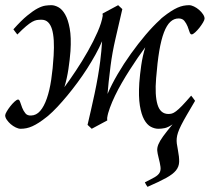

<svg xmlns="http://www.w3.org/2000/svg" viewBox="-20 -477 810 741"><path d="M452.1 -441.9Q438.5 -382.8 425.8 -328.1Q413.1 -273.4 406.7 -222.7Q402.3 -187 399.4 -160.9Q396.5 -134.8 395 -114.3Q410.2 -149.9 433.8 -190.4Q457.5 -231 485.4 -269.8Q513.2 -308.6 542.2 -342.8Q571.3 -377 597.2 -400.4L602.5 -405.8Q605.5 -408.7 608.9 -411.1Q625.5 -424.3 639.2 -433.1Q652.8 -441.9 664.8 -447.3Q676.8 -452.6 687.7 -454.8Q698.7 -457 710 -457Q718.3 -457 728.8 -451.9Q739.3 -446.8 748.3 -439Q757.3 -431.2 763.4 -422.1Q769.5 -413.1 769.5 -405.3Q769.5 -400.4 763.7 -390.4Q757.8 -380.4 749.8 -370.1Q741.7 -359.9 733.2 -352.1Q724.6 -344.2 719.7 -344.2Q714.4 -344.2 711.4 -354Q708.5 -363.8 703.9 -375.2Q699.2 -386.7 691.7 -396.2Q684.1 -405.8 669.4 -405.8Q651.4 -405.8 637.5 -392.8Q623.5 -379.9 612.8 -352.1Q602.1 -324.2 594.7 -280.5Q587.4 -236.8 582.5 -174.8Q577.1 -109.4 587.9 -73.5Q598.6 -37.6 629.4 -37.1Q636.7 -37.1 643.3 -38.8Q649.9 -40.5 659.4 -47.6Q668.9 -54.7 682.6 -68.8Q696.3 -83 717.8 -107.9Q721.7 -102.5 726.1 -97.2Q730.5 -91.8 732.9 -87.9Q713.9 -55.7 700.7 -33Q687.5 -10.3 679.2 6.3Q670.9 22.9 667 34.7Q663.1 46.4 662.1 56.6Q661.1 66.9 662.4 77.1Q663.6 87.4 666.5 101.1Q671.9 128.9 671.4 147.5Q670.9 166 659.2 180.7Q647.5 195.3 621.3 209.7Q595.2 224.1 549.3 244.1Q546.4 240.2 543.5 235.4Q540.5 230.5 539.1 226.6Q563 214.8 576.7 207Q590.3 199.2 595.7 189.9Q601.1 180.7 599.4 167Q597.7 153.3 591.8 130.4Q587.9 115.7 586.9 104.5Q585.9 93.3 591.3 80.1Q596.7 66.9 609.6 49.1Q622.6 31.2 646 2.9Q628.9 14.6 616.2 17.3Q603.5 20 591.3 20Q576.7 20 562 12.2Q547.4 4.4 536.4 -15.4Q525.4 -35.2 519.8 -69.6Q514.2 -104 517.6 -157.2Q520 -189.5 525.1 -225.1Q530.3 -260.7 540.5 -294.4Q526.9 -276.4 511.5 -253.9Q496.1 -231.4 480.5 -207Q464.8 -182.6 450.2 -157.2Q435.5 -131.8 423.8 -107.4Q412.1 -83 404.1 -61Q396 -39.1 393.6 -22V-17.1Q393.6 -14.6 394 -12.2L334 20L317.9 4.9Q323.7 -21 331.1 -52.2Q338.4 -83.5 345.2 -116Q352.1 -148.4 357.7 -180.7Q363.3 -212.9 366.7 -240.2Q369.1 -260.7 371.1 -280Q373 -299.3 374 -317.9Q363.3 -293 348.4 -266.1Q333.5 -239.3 316.2 -212.2Q298.8 -185.1 279.3 -158.7Q259.8 -132.3 240.2 -108.6Q220.7 -85 201.7 -64.7Q182.6 -44.4 165.5 -29.8L160.6 -25.9Q144 -12.7 130.4 -3.9Q116.7 4.9 104.7 10.3Q92.8 15.6 81.8 17.8Q70.8 20 59.6 20Q51.3 20 40.8 14.9Q30.3 9.8 21.2 2Q12.2 -5.9 6.1 -14.9Q0 -23.9 0 -31.7Q0 -36.6 5.9 -46.6Q11.7 -56.6 19.8 -66.9Q27.8 -77.1 36.4 -85Q44.9 -92.8 49.8 -92.8Q54.7 -92.8 57.9 -82.8Q61 -72.8 65.7 -61Q70.3 -49.3 77.9 -39.8Q85.4 -30.3 100.1 -31.2Q120.1 -31.7 135 -48.8Q149.9 -65.9 160.6 -96.7Q171.4 -127.4 177.7 -169.7Q184.1 -211.9 187 -262.2Q189 -294.9 187.5 -320.6Q186 -346.2 180.7 -364Q175.3 -381.8 165.3 -391.4Q155.3 -400.9 140.1 -400.9Q130.4 -400.9 122.3 -399.7Q114.3 -398.4 104.2 -392.8Q94.2 -387.2 80.6 -375.7Q66.9 -364.3 46.9 -343.8Q43 -349.1 38.6 -354.5Q34.2 -359.9 31.7 -363.8Q62 -397.9 85 -416.7Q107.9 -435.5 125.2 -444.6Q142.6 -453.6 155.3 -455.3Q168 -457 178.2 -457Q190.9 -457 205.3 -449.2Q219.7 -441.4 231.2 -421.6Q242.7 -401.9 249 -367.4Q255.4 -333 252 -279.8Q249.5 -246.6 244.1 -210.7Q238.8 -174.8 228.5 -140.6Q248.5 -167.5 272.7 -203.9Q296.9 -240.2 318.8 -278.8Q340.8 -317.4 356.7 -353.8Q372.6 -390.1 376.5 -416.5Q376 -418.9 376 -420.4V-424.8L436 -457Z"/></svg>

Font: Gentium Plus
Style: Italic
Weight: 400
Italic angle: -8°
Designer: J. Victor Gaultney, Annie Olsen, Iska Routamaa
Foundry: SIL International
Version: Version 1.510